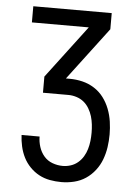

<svg xmlns="http://www.w3.org/2000/svg" viewBox="-53 -561 581 817"><g transform="rotate(5 237.5 -152.5)"><path d="M240 215Q215 215 190.5 210.5Q166 206 144.5 194.5Q123 183 105.5 165Q88 147 77 125Q66 103 60.5 78.5Q55 54 54 30H131Q131 52 138 74Q145 96 159.5 113Q174 130 195.5 138Q217 146 240 146Q257 146 274 140.5Q291 135 304.5 123.5Q318 112 327 97Q336 82 341 65Q346 48 348 30.5Q350 13 350 -5Q350 -23 348 -40.5Q346 -58 341 -75Q336 -92 326.5 -108Q317 -124 303.5 -135Q290 -146 272.5 -151.5Q255 -157 238 -157H129V-226L299 -451H56V-520H391V-451L221 -226H238Q265 -226 292 -219.5Q319 -213 342.5 -198Q366 -183 382.5 -161Q399 -139 409 -113Q419 -87 423 -59.5Q427 -32 427 -5Q427 23 423 50Q419 77 409.5 102.5Q400 128 383 150Q366 172 343.5 187Q321 202 294 208.5Q267 215 240 215Z"/></g></svg>

Font: Iosevka QP
Style: Regular
Weight: 400
Designer: Belleve Invis
Foundry: Belleve Invis
Version: Version 20.0.0; ttfautohint (v1.8.4)